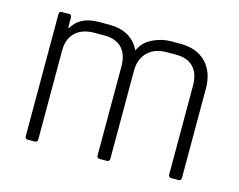

<svg xmlns="http://www.w3.org/2000/svg" viewBox="-77 -625 924 741"><g transform="rotate(15 384.5 -255.0)"><path d="M114 0H85Q75 0 75 -12V-498Q75 -510 85 -510H114Q125 -510 125 -498V-458H129Q158 -510 235 -510H276Q364 -510 398 -440Q413 -475 449 -492.5Q485 -510 523 -510H560Q625 -510 662 -472Q699 -434 699 -368V-12Q699 0 688 0H659Q648 0 648 -12V-366Q648 -414 624 -439.5Q600 -465 554 -465H517Q469 -465 441 -437.5Q413 -410 413 -363V-12Q413 0 402 0H373Q362 0 362 -12V-366Q362 -414 338 -439.5Q314 -465 268 -465H228Q180 -465 152.5 -439.5Q125 -414 125 -367V-12Q125 0 114 0Z"/></g></svg>

Font: Rajdhani
Style: Regular
Weight: 400
Designer: Satya Rajpurohit, Jyotish Sonowal
Foundry: Indian Type Foundry
Version: Version 1.201;PS 1.0;hotconv 1.0.78;makeotf.lib2.5.61930; tt